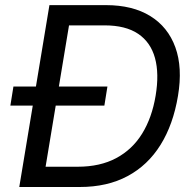

<svg xmlns="http://www.w3.org/2000/svg" viewBox="-20 -748 772 768"><path d="M298.8 0H108.4L121.1 -81.1H291Q380.4 -81.1 444.8 -115.5Q509.3 -149.9 548.6 -213.6Q587.9 -277.3 602.5 -365.2Q617.2 -453.1 599.9 -516.1Q582.5 -579.1 532.5 -612.8Q482.4 -646.5 398.4 -646.5H211.4L225.1 -727.5H403.8Q510.3 -727.5 581.1 -683.8Q651.9 -640.1 681.4 -558.8Q710.9 -477.5 691.9 -364.3Q672.9 -250 622.1 -168.5Q571.3 -86.9 490.2 -43.5Q409.2 0 298.8 0ZM269.5 -727.5 148.9 0H57.1L177.7 -727.5ZM21.5 -325.7 33.7 -401.9H409.7L397.5 -325.7Z"/></svg>

Font: Inter 18pt
Style: Italic
Weight: 400
Italic angle: -9.3988°
Designer: Rasmus Andersson
Foundry: rsms
Version: Version 4.001;git-66647c0bb